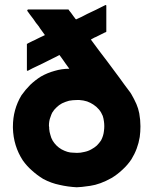

<svg xmlns="http://www.w3.org/2000/svg" viewBox="-20 -749 631 791"><path d="M354.5 -585.9Q371.1 -563.5 387.7 -541Q405.3 -518.6 421.9 -496.1Q434.6 -478.5 447.3 -461.9Q460 -444.3 472.7 -427.7Q487.3 -408.2 493.2 -399.4Q500 -390.6 510.7 -376Q513.7 -372.1 516.6 -368.2Q518.6 -364.3 521.5 -360.4Q527.3 -350.6 532.2 -340.8Q537.1 -331.1 542 -320.3Q545.9 -310.5 548.8 -301.8Q551.8 -292 553.7 -282.2Q558.6 -254.9 558.6 -228.5Q558.6 -206.1 555.7 -184.6Q547.9 -135.7 521.5 -92.8Q505.9 -69.3 484.4 -49.8Q463.9 -30.3 439.5 -15.6Q392.6 10.7 351.6 16.6Q311.5 22.5 295.9 22.5Q258.8 20.5 225.6 12.7Q191.4 5.9 158.2 -11.7Q132.8 -27.3 112.3 -45.9Q90.8 -64.5 74.2 -87.9Q35.2 -147.5 33.2 -221.7Q33.2 -224.6 33.2 -227.5Q33.2 -297.9 68.4 -356.4Q85 -379.9 104.5 -399.4Q125 -418.9 148.4 -433.6Q175.8 -449.2 205.1 -457Q234.4 -465.8 265.6 -465.8Q261.7 -470.7 257.8 -476.6Q253.9 -482.4 250 -487.3Q245.1 -494.1 241.2 -500Q236.3 -506.8 231.4 -513.7Q229.5 -515.6 228.5 -517.6Q226.6 -519.5 224.6 -522.5Q212.9 -515.6 200.2 -509.8Q187.5 -503.9 174.8 -497.1Q165 -492.2 155.3 -487.3Q145.5 -482.4 134.8 -477.5Q125 -472.7 114.3 -467.8Q104.5 -462.9 93.8 -457Q92.8 -458 90.8 -459Q90.8 -463.9 90.8 -471.7Q90.8 -482.4 90.8 -492.2Q90.8 -502.9 90.8 -512.7Q90.8 -519.5 90.8 -527.3Q90.8 -534.2 90.8 -541Q90.8 -547.9 90.8 -554.7Q90.8 -561.5 90.8 -568.4Q92.8 -569.3 93.8 -569.3Q95.7 -570.3 96.7 -571.3Q105.5 -575.2 114.3 -580.1Q124 -584 132.8 -588.9Q138.7 -591.8 144.5 -594.7Q151.4 -597.7 157.2 -600.6Q159.2 -601.6 161.1 -602.5Q163.1 -603.5 165 -604.5Q158.2 -613.3 152.3 -622.1Q145.5 -630.9 139.6 -640.6Q133.8 -647.5 127.9 -655.3Q122.1 -663.1 117.2 -670.9Q110.4 -679.7 104.5 -687.5Q98.6 -696.3 91.8 -705.1Q92.8 -707 94.7 -710Q99.6 -710 108.4 -710Q125 -710 141.6 -710Q159.2 -710 175.8 -710Q187.5 -710 199.2 -710Q210.9 -710 222.7 -710Q232.4 -710 242.2 -710Q252 -710 261.7 -710Q262.7 -709 263.7 -708Q264.6 -707 264.6 -706.1Q268.6 -701.2 272.5 -696.3Q276.4 -691.4 280.3 -685.5Q282.2 -682.6 285.2 -678.7Q288.1 -675.8 290 -671.9Q291 -670.9 292 -670.9Q292 -669.9 293 -668.9Q304.7 -673.8 316.4 -679.7Q328.1 -685.5 338.9 -691.4Q348.6 -696.3 357.4 -700.2Q367.2 -705.1 376 -709Q385.7 -713.9 395.5 -718.8Q405.3 -723.6 415 -728.5Q416 -728.5 417 -727.5Q417 -727.5 418 -726.6Q418 -723.6 418 -720.7Q418 -716.8 418 -713.9Q418 -704.1 418 -693.4Q418 -683.6 418 -672.9Q418 -666 418 -659.2Q418 -652.3 418 -644.5Q418 -638.7 418 -631.8Q418 -625 418 -618.2Q417 -617.2 415 -616.2Q414.1 -615.2 412.1 -615.2Q404.3 -611.3 396.5 -607.4Q388.7 -603.5 380.9 -599.6Q376 -596.7 370.1 -594.7Q365.2 -591.8 359.4 -588.9Q358.4 -587.9 357.4 -587.9Q355.5 -586.9 354.5 -585.9ZM295.9 -336.9Q280.3 -336.9 264.6 -334Q250 -330.1 235.4 -323.2Q222.7 -316.4 212.9 -306.6Q203.1 -297.9 195.3 -285.2Q192.4 -280.3 187.5 -265.6Q181.6 -251 181.6 -230.5Q182.6 -227.5 182.6 -224.6Q182.6 -221.7 182.6 -218.8Q183.6 -205.1 187.5 -193.4Q190.4 -180.7 197.3 -168.9Q204.1 -158.2 212.9 -149.4Q221.7 -140.6 233.4 -133.8Q258.8 -120.1 279.3 -120.1Q299.8 -119.1 295.9 -119.1Q312.5 -119.1 327.1 -123Q342.8 -126 356.4 -133.8Q369.1 -140.6 378.9 -149.4Q388.7 -159.2 396.5 -170.9Q406.2 -189.5 408.2 -209Q411.1 -229.5 408.2 -249Q407.2 -254.9 406.2 -260.7Q405.3 -265.6 403.3 -271.5Q397.5 -286.1 387.7 -297.9Q377.9 -309.6 364.3 -318.4Q358.4 -322.3 352.5 -325.2Q345.7 -328.1 338.9 -331.1Q331.1 -333 323.2 -335Q315.4 -335.9 307.6 -336.9Q302.7 -336.9 299.8 -336.9Q295.9 -336.9 295.9 -336.9Z"/></svg>

Font: LeFont
Style: Bold
Weight: 800
Designer: Leryon MEDIA
Version: Version 1.0